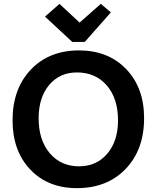

<svg xmlns="http://www.w3.org/2000/svg" viewBox="-20 -965 811 994"><path d="M354 -748 213 -879 288 -945 392 -848 502 -945 554 -901 419 -748ZM378 9Q228 9 136.5 -87.5Q45 -184 45 -342Q45 -505 139.5 -604.5Q234 -704 389 -704Q540 -704 633 -607.5Q726 -511 726 -353Q726 -190 630.5 -90.5Q535 9 378 9ZM389 -104Q480 -104 535.5 -169.5Q591 -235 591 -342Q591 -455 533 -522.5Q475 -590 378 -590Q289 -590 234.5 -525Q180 -460 180 -353Q180 -240 237.5 -172Q295 -104 389 -104Z"/></svg>

Font: Cantarell
Style: Bold
Weight: 700
Designer: Dave Crossland, Nikolaus Waxweiler, Florian Fecher, Jacques Le Bailly, Eben Sorkin, Alexei Vanyashin, Alexios Zavras, Em
Version: Version 0.303